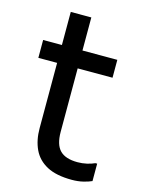

<svg xmlns="http://www.w3.org/2000/svg" viewBox="-108 -757 620 830"><g transform="rotate(15 202.0 -342.0)"><path d="M296 8Q226 8 184 -14.5Q142 -37 123 -77.5Q104 -118 104 -172V-692H196V-180Q196 -123 221 -97.5Q246 -72 300 -72Q321 -72 341 -76.5Q361 -81 376 -88H384V-10Q369 -3 346 2.5Q323 8 296 8ZM20 -464V-544H352V-464Z"/></g></svg>

Font: Kufam
Style: Regular
Weight: 400
Designer: Wael Morcos, Artur Schmal
Foundry: Original Type
Version: Version 1.301; ttfautohint (v1.8.3)